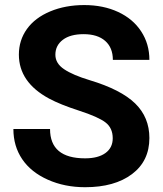

<svg xmlns="http://www.w3.org/2000/svg" viewBox="-20 -741 655 770"><path d="M432.1 -186.5Q432.1 -228 402.8 -250.2Q373.5 -272.5 297.4 -297.1Q221.2 -321.8 176.8 -345.7Q55.7 -411.1 55.7 -522Q55.7 -579.6 88.1 -624.8Q120.6 -669.9 181.4 -695.3Q242.2 -720.7 317.9 -720.7Q394 -720.7 453.6 -693.1Q513.2 -665.5 546.1 -615.2Q579.1 -564.9 579.1 -501H432.6Q432.6 -549.8 401.9 -576.9Q371.1 -604 315.4 -604Q261.7 -604 231.9 -581.3Q202.1 -558.6 202.1 -521.5Q202.1 -486.8 237.1 -463.4Q272 -439.9 339.8 -419.4Q464.8 -381.8 522 -326.2Q579.1 -270.5 579.1 -187.5Q579.1 -95.2 509.3 -42.7Q439.5 9.8 321.3 9.8Q239.3 9.8 171.9 -20.3Q104.5 -50.3 69.1 -102.5Q33.7 -154.8 33.7 -223.6H180.7Q180.7 -106 321.3 -106Q373.5 -106 402.8 -127.2Q432.1 -148.4 432.1 -186.5Z"/></svg>

Font: Vazir FD-UI
Style: Bold-FD-UI
Weight: 700
Designer: Saber Rastikerdar
Foundry: Saber Rastikerdar
Version: Version 30.0.0